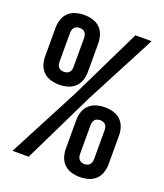

<svg xmlns="http://www.w3.org/2000/svg" viewBox="-138 -836 801 937"><g transform="rotate(20 262.5 -367.5)"><path d="M138 -381Q116 -381 94.5 -387Q73 -393 57 -408Q41 -423 34 -444Q27 -465 27 -487V-636Q27 -658 34 -679.5Q41 -701 57 -716Q73 -731 94.5 -737Q116 -743 138 -743Q160 -743 181.5 -737Q203 -731 219 -716Q235 -701 242 -679.5Q249 -658 249 -636V-487Q249 -465 242 -444Q235 -423 219 -408Q203 -393 181.5 -387Q160 -381 138 -381ZM119 0H35L227 -367L406 -735H490L298 -368ZM138 -448Q146 -448 153.5 -450.5Q161 -453 166 -458.5Q171 -464 173 -472Q175 -480 175 -487V-636Q175 -644 173 -651.5Q171 -659 166 -665Q161 -671 153.5 -673.5Q146 -676 138 -676Q131 -676 123.5 -673.5Q116 -671 111 -665Q106 -659 104 -651.5Q102 -644 102 -636V-487Q102 -480 104 -472Q106 -464 111 -458.5Q116 -453 123.5 -450.5Q131 -448 138 -448ZM387 8Q365 8 343.5 2Q322 -4 306 -19Q290 -34 283 -55.5Q276 -77 276 -99V-248Q276 -270 283 -291Q290 -312 306 -327Q322 -342 343.5 -348Q365 -354 387 -354Q409 -354 430.5 -348Q452 -342 468 -327Q484 -312 491 -291Q498 -270 498 -248V-99Q498 -77 491 -55.5Q484 -34 468 -19Q452 -4 430.5 2Q409 8 387 8ZM387 -59Q394 -59 401.5 -61.5Q409 -64 414 -70Q419 -76 421 -83.5Q423 -91 423 -99V-248Q423 -255 421 -263Q419 -271 414 -276.5Q409 -282 401.5 -284.5Q394 -287 387 -287Q379 -287 371.5 -284.5Q364 -282 359 -276.5Q354 -271 352 -263Q350 -255 350 -248V-99Q350 -91 352 -83.5Q354 -76 359 -70Q364 -64 371.5 -61.5Q379 -59 387 -59Z"/></g></svg>

Font: Iosevka Pride
Style: Regular
Weight: 400
Monospace: yes
Designer: Belleve Invis
Foundry: Belleve Invis
Version: Version 30.3.1; ttfautohint (v1.8.4)